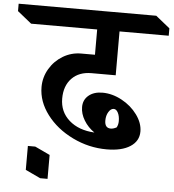

<svg xmlns="http://www.w3.org/2000/svg" viewBox="-136 -844 1009 1112"><g transform="rotate(5 368.0 -288.0)"><path d="M226 -261Q226 -184 281.5 -135Q337 -86 429 -81Q391 -107 368 -145Q345 -183 345 -222Q345 -264 375.5 -289.5Q406 -315 456 -315Q513 -315 568.5 -285Q624 -255 659 -207Q694 -159 694 -110Q694 -54 644.5 -22Q595 10 508 10Q404 10 309.5 -36Q215 -82 158 -157.5Q101 -233 101 -317Q101 -374 130 -423Q159 -472 207.5 -501Q256 -530 313 -530H393V-677H9L-73 -743V-786H727L809 -720V-677H523V-422H382Q310 -422 268 -378.5Q226 -335 226 -261ZM486 -156Q486 -112 521 -112Q537 -112 555 -122Q564 -138 564 -159Q564 -188 554 -207.5Q544 -227 529 -227Q512 -227 499 -206Q486 -185 486 -156ZM182 210H139L52 169V30H95L182 71Z"/></g></svg>

Font: InknutAntiqua
Style: Medium
Weight: 500
Designer: Claus Eggers Srensen
Foundry: Claus Eggers Srensen
Version: Version 1.000; ttfautohint (v1.2) -l 7 -r 28 -G 50 -x 13 -D 